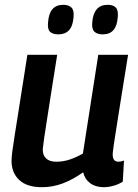

<svg xmlns="http://www.w3.org/2000/svg" viewBox="-20 -769 573 799"><path d="M154 10Q92 10 60 -20Q28 -50 28 -100Q28 -115 31.5 -141Q35 -167 42.5 -214.5Q50 -262 62.5 -341Q75 -420 94 -541H218Q201 -435 190.5 -367Q180 -299 173.5 -258Q167 -217 163.5 -192.5Q160 -168 158 -149Q157 -124 171.5 -110Q186 -96 214 -96Q243 -96 270 -105Q297 -114 325 -130L389 -541H513Q494 -424 482 -348Q470 -272 463 -228Q456 -184 453 -163Q450 -142 449.5 -135Q449 -128 449 -126Q449 -96 473 -96Q476 -96 482 -97Q488 -98 496 -101L491 -13Q474 -2 452.5 4Q431 10 412 10Q378 10 355.5 -6.5Q333 -23 326 -52Q282 -21 240.5 -5.5Q199 10 154 10ZM408 -626Q384 -626 372.5 -637.5Q361 -649 364 -677Q370 -749 428 -749Q451 -749 462 -737.5Q473 -726 470 -697Q465 -626 408 -626ZM223 -626Q199 -626 188 -637Q177 -648 180 -676Q185 -749 243 -749Q266 -749 277.5 -737.5Q289 -726 286 -697Q283 -660 267 -643Q251 -626 223 -626Z"/></svg>

Font: Georama SemiBold
Style: Italic
Weight: 600
Italic angle: -9°
Designer: Jean-Baptiste Levee
Foundry: Production Type
Version: Version 1.000